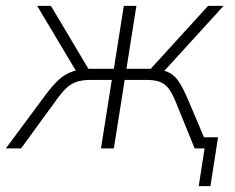

<svg xmlns="http://www.w3.org/2000/svg" viewBox="-45 -507 804 656"><path d="M634 129 654 0H623L629 -38H700L674 129ZM-25 0 96 -163Q124 -202 144.5 -223.5Q165 -245 185.5 -255.5Q206 -266 235 -270L218 -259L82 -487H129L257 -272H344L378 -487H421L387 -272H470L666 -487H719L511 -259L490 -270Q519 -267 536.5 -257Q554 -247 568 -225Q582 -203 599 -163L668 0H620L557 -155Q545 -185 533 -202Q521 -219 503 -226.5Q485 -234 454 -234H381L344 0H300L337 -234H266Q234 -234 214 -226.5Q194 -219 177.5 -202Q161 -185 140 -155L27 0Z"/></svg>

Font: Nunito Sans 10pt SemiCondensed ExtraLight
Style: Italic
Weight: 250
Width: 4
Italic angle: -9°
Designer: Vernon Adams
Foundry: Vernon Adams
Version: Version 3.101;gftools[0.9.27]